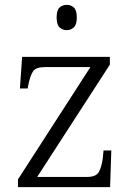

<svg xmlns="http://www.w3.org/2000/svg" viewBox="-20 -770 541 790"><path d="M54 0V-32L352 -494H166Q127 -494 115.5 -476Q104 -458 96 -418L94 -406H62L71 -536H432V-504L133 -42H338Q375 -42 386.5 -62Q398 -82 403 -119L406 -151H438L433 0ZM255 -646Q237 -646 225 -657.5Q213 -669 213 -698Q213 -728 225 -739Q237 -750 255 -750Q272 -750 284 -739Q296 -728 296 -698Q296 -669 284 -657.5Q272 -646 255 -646Z"/></svg>

Font: Noto Serif Gujarati Light
Style: Regular
Weight: 300
Version: Version 2.102